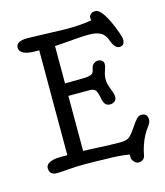

<svg xmlns="http://www.w3.org/2000/svg" viewBox="-126 -903 919 1067"><g transform="rotate(-15 333.0 -369.5)"><path d="M621.1 -184.1Q655.8 -184.1 655.8 -148.4Q655.8 -131.3 642.1 -113.8Q608.9 -70.3 591.8 -18.6L585.9 0Q580.1 21.5 577.4 36.9Q574.7 52.2 564.2 60.1Q553.7 67.9 539.3 67.9Q524.9 67.9 513.4 54.7Q502 41.5 502 31.2V17.6Q502 15.1 502.4 12.7Q443.4 2.4 373 2.4Q298.8 0 246.1 0Q193.4 0 148.2 3.9Q103 7.8 85 7.8Q42 7.8 42 -32.2Q42 -60.1 87.9 -70.3Q103.5 -73.7 125.5 -73.7H166V-677.2H147Q53.7 -677.2 53.7 -722.2Q53.7 -759.3 121.6 -759.3L340.3 -752.4Q428.2 -752.4 488.8 -763.2Q486.3 -771 486.3 -780Q486.3 -789.1 495.6 -798.1Q504.9 -807.1 522.5 -807.1Q566.4 -807.1 621.6 -656.2Q631.8 -627.9 631.8 -613.3Q631.8 -579.6 601.6 -579.6Q574.7 -579.6 556.6 -631.8Q545.4 -664.1 520.8 -677Q496.1 -689.9 458 -689.9H445.8Q420.4 -689.9 386.2 -687Q352.1 -684.1 332 -682.6L291.5 -679.7Q271.5 -678.2 256.8 -677.2V-462.4Q374 -462.4 390.6 -465.6Q407.2 -468.8 415 -475.3Q422.9 -481.9 426 -500.7Q429.2 -519.5 441.4 -528.6Q453.6 -537.6 466.3 -537.6Q479 -537.6 488.5 -530Q498 -522.5 498 -509Q498 -495.6 489.3 -472.2Q480.5 -448.7 480.5 -425.5Q480.5 -402.3 489.3 -379.4L502 -344.2Q506.8 -332 506.8 -317.1Q506.8 -302.2 495.8 -293.5Q484.9 -284.7 468.8 -284.7Q437 -284.7 429.4 -325.7Q421.9 -366.7 412.6 -378.7Q403.3 -390.6 379.4 -390.6H256.8V-73.7Q277.8 -73.2 298.8 -72.3L342.3 -70.3Q355.5 -69.3 372.8 -68.8Q390.1 -68.4 413.8 -67.4Q437.5 -66.4 469.7 -66.4Q502 -66.4 518.1 -77.1Q534.2 -87.9 558.1 -123.8Q582 -159.7 594.2 -171.9Q606.4 -184.1 621.1 -184.1Z"/></g></svg>

Font: Oldenburg
Style: Regular
Weight: 400
Designer: Nicole Fally
Foundry: Nicole Fally
Version: Version 1.001